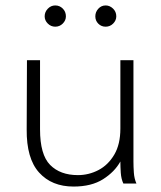

<svg xmlns="http://www.w3.org/2000/svg" viewBox="-20 -674 590 705"><path d="M250 11Q170 11 123.5 -40.5Q77 -92 78 -199L79 -453H127V-199Q127 -106 164 -68.5Q201 -31 266 -31Q306 -31 341.5 -49.5Q377 -68 399.5 -106Q422 -144 422 -202V-453H470V-81Q470 -62 471.5 -40Q473 -18 481 0H433Q425 -17 423.5 -39.5Q422 -62 422 -81Q401 -43 358.5 -16Q316 11 250 11ZM183 -576Q167 -576 155.5 -587.5Q144 -599 144 -614Q144 -630 155.5 -642Q167 -654 183 -654Q199 -654 210.5 -642.5Q222 -631 222 -614Q222 -599 210.5 -587.5Q199 -576 183 -576ZM368 -576Q352 -576 341 -587Q330 -598 330 -614Q330 -630 341 -642Q352 -654 368 -654Q383 -654 395 -642.5Q407 -631 407 -614Q407 -599 395.5 -587.5Q384 -576 368 -576Z"/></svg>

Font: Inconsolata SemiExpanded Light
Style: Regular
Weight: 300
Width: 6
Monospace: yes
Designer: Raph Levien, Cyreal, Brenton Simpson
Foundry: Raph Levien, Cyreal, Google
Version: Version 3.001; ttfautohint (v1.8.2.53-6de2)